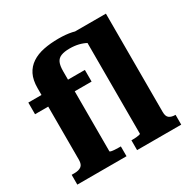

<svg xmlns="http://www.w3.org/2000/svg" viewBox="-170 -927 1072 1085"><g transform="rotate(-30 365.5 -384.0)"><path d="M22 -540H391V-464H22ZM420 0V-64H427Q439 -64 451.5 -65Q464 -66 472 -68Q480 -70 480 -73V-701L399 -756H653V-114Q653 -85 667.5 -74.5Q682 -64 706 -64H708V0ZM351 0H30V-64H48Q77 -64 92.5 -75.5Q108 -87 108 -117V-584Q108 -637 125.5 -672Q143 -707 175.5 -728.5Q208 -750 252.5 -759Q297 -768 350 -768Q398 -768 436 -760Q474 -752 503 -739.5Q532 -727 551 -710L517 -632Q504 -651 482.5 -663Q461 -675 434.5 -681.5Q408 -688 376 -688Q342 -688 320.5 -679.5Q299 -671 290 -651Q281 -631 281 -595V-73Q281 -70 289 -68Q297 -66 311 -65Q325 -64 339 -64H351Z"/></g></svg>

Font: Roboto Serif SemiCondensed
Style: Bold
Weight: 700
Width: 4
Designer: Greg Gazdowicz
Foundry: Commercial Type
Version: Version 1.007